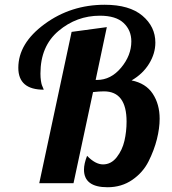

<svg xmlns="http://www.w3.org/2000/svg" viewBox="-20 -770 721 807"><path d="M57 -485Q57 -588 167.5 -669Q278 -750 420 -750Q524 -750 578.5 -704Q633 -658 633 -591Q633 -545 606.5 -502Q580 -459 533 -432Q593 -420 622 -376Q651 -332 651 -271Q651 -231 639.5 -185Q628 -139 604.5 -92Q581 -45 536 -14Q491 17 432 17Q333 17 333 -57Q333 -82 346 -115Q381 -79 413 -79Q447 -79 470.5 -109Q494 -139 503 -178Q512 -217 512 -259Q512 -386 417 -386Q398 -386 371 -383L289 0H145L281 -636L429 -656L382 -434H388Q446 -434 489 -485.5Q532 -537 532 -596Q532 -643 499.5 -673.5Q467 -704 400 -704Q302 -704 226 -640Q150 -576 150 -461Q150 -444 152 -431Q154 -418 156 -412.5Q158 -407 161 -400.5Q164 -394 164 -393Q57 -393 57 -485Z"/></svg>

Font: Lobster Two
Style: Bold Italic
Weight: 700
Designer: Pablo Impallari
Foundry: Pablo Impallari. www.impallari.com
Version: Version 1.006